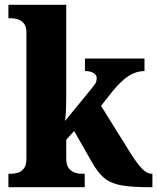

<svg xmlns="http://www.w3.org/2000/svg" viewBox="-20 -780 656 800"><path d="M15 0V-56H28Q39 -56 53.5 -60Q68 -64 79 -77.5Q90 -91 90 -119V-645Q90 -671 78.5 -683.5Q67 -696 52.5 -700Q38 -704 28 -704H15V-760H256V-378Q256 -361 255.5 -339.5Q255 -318 253.5 -300Q252 -282 251 -276L368 -419Q379 -432 381 -441Q383 -450 383 -455Q383 -467 370 -475.5Q357 -484 334 -484V-536H582V-484Q549 -484 517.5 -464.5Q486 -445 450 -401L401 -339L525 -140Q551 -99 571.5 -77.5Q592 -56 612 -56H615V0H603Q528 0 484.5 -8Q441 -16 414 -38.5Q387 -61 362 -106L289 -234L256 -198V-121Q256 -92 267 -78.5Q278 -65 292.5 -60.5Q307 -56 317 -56H333V0Z"/></svg>

Font: Noto Serif Myanmar SemiCondensed ExtraBold
Style: Regular
Weight: 800
Width: 4
Designer: Ben Mitchell and the Monotype Design Team
Foundry: Monotype Imaging Inc.
Version: Version 2.106; ttfautohint (v1.8.4.7-5d5b)